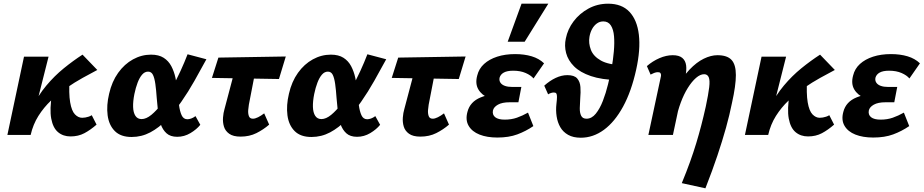

<svg xmlns="http://www.w3.org/2000/svg" viewBox="-20 -731 5003 1040"><path d="M110 0Q123 -84 155 -149.5Q187 -215 231 -267.5Q275 -320 325.5 -361Q376 -402 427 -435L507 -352Q471 -333 427.5 -309Q384 -285 340 -254.5Q296 -224 256.5 -186.5Q217 -149 188 -103Q159 -57 146 0ZM20 0 110 -424H243L136 0ZM362 8Q322 8 294.5 -15Q267 -38 257.5 -88.5Q248 -139 262 -223L357 -307Q352 -224 360 -177Q368 -130 386 -111.5Q404 -93 425 -93Q433 -93 442 -94.5Q451 -96 460 -99Q469 -102 477 -107L503 -56Q470 -27 437 -9.5Q404 8 362 8Z M693 11Q634 11 602 -21Q570 -53 563 -106.5Q556 -160 571 -223Q586 -289 620 -336.5Q654 -384 700.5 -409.5Q747 -435 798 -435Q840 -435 866.5 -418Q893 -401 908 -372.5Q923 -344 930.5 -309.5Q938 -275 941 -240Q945 -198 949.5 -163Q954 -128 964 -106.5Q974 -85 995 -85Q1004 -85 1015.5 -89Q1027 -93 1039 -102L1065 -55Q1045 -30 1011.5 -10Q978 10 940 10Q903 10 882 -9Q861 -28 850.5 -58.5Q840 -89 836 -126Q832 -163 829 -200Q826 -244 821.5 -276Q817 -308 808.5 -325.5Q800 -343 782 -343Q764 -343 750 -327Q736 -311 725.5 -283.5Q715 -256 708 -222Q700 -182 701 -151.5Q702 -121 713.5 -103.5Q725 -86 747 -86Q772 -86 800 -109Q828 -132 856 -169Q884 -206 910 -252.5Q936 -299 958 -347Q980 -395 996 -437L1098 -410Q1067 -353 1033.5 -293.5Q1000 -234 962 -179.5Q924 -125 882.5 -82Q841 -39 794 -14Q747 11 693 11Z M1283 9Q1243 9 1221.5 -6.5Q1200 -22 1193 -45.5Q1186 -69 1188 -94.5Q1190 -120 1196 -140L1268 -412H1376L1328 -164Q1326 -153 1324.5 -135Q1323 -117 1328 -102.5Q1333 -88 1350 -88Q1362 -88 1378 -96Q1394 -104 1411 -117L1438 -56Q1407 -29 1369 -10Q1331 9 1283 9ZM1128 -309 1163 -419 1528 -425 1491 -303Z M1667 11Q1608 11 1576 -21Q1544 -53 1537 -106.5Q1530 -160 1545 -223Q1560 -289 1594 -336.5Q1628 -384 1674.5 -409.5Q1721 -435 1772 -435Q1814 -435 1840.5 -418Q1867 -401 1882 -372.5Q1897 -344 1904.5 -309.5Q1912 -275 1915 -240Q1919 -198 1923.5 -163Q1928 -128 1938 -106.5Q1948 -85 1969 -85Q1978 -85 1989.5 -89Q2001 -93 2013 -102L2039 -55Q2019 -30 1985.5 -10Q1952 10 1914 10Q1877 10 1856 -9Q1835 -28 1824.5 -58.5Q1814 -89 1810 -126Q1806 -163 1803 -200Q1800 -244 1795.5 -276Q1791 -308 1782.5 -325.5Q1774 -343 1756 -343Q1738 -343 1724 -327Q1710 -311 1699.5 -283.5Q1689 -256 1682 -222Q1674 -182 1675 -151.5Q1676 -121 1687.5 -103.5Q1699 -86 1721 -86Q1746 -86 1774 -109Q1802 -132 1830 -169Q1858 -206 1884 -252.5Q1910 -299 1932 -347Q1954 -395 1970 -437L2072 -410Q2041 -353 2007.5 -293.5Q1974 -234 1936 -179.5Q1898 -125 1856.5 -82Q1815 -39 1768 -14Q1721 11 1667 11Z M2257 9Q2217 9 2195.5 -6.5Q2174 -22 2167 -45.5Q2160 -69 2162 -94.5Q2164 -120 2170 -140L2242 -412H2350L2302 -164Q2300 -153 2298.5 -135Q2297 -117 2302 -102.5Q2307 -88 2324 -88Q2336 -88 2352 -96Q2368 -104 2385 -117L2412 -56Q2381 -29 2343 -10Q2305 9 2257 9ZM2102 -309 2137 -419 2502 -425 2465 -303Z M2674 14Q2618 14 2577.5 -2Q2537 -18 2518.5 -49.5Q2500 -81 2512 -125Q2526 -180 2584 -203.5Q2642 -227 2721 -227L2715 -183Q2667 -183 2628 -199.5Q2589 -216 2571 -247Q2553 -278 2565 -322Q2574 -359 2602 -384.5Q2630 -410 2673 -424Q2716 -438 2770 -438Q2820 -438 2860 -426Q2900 -414 2927 -388L2870 -306Q2856 -323 2827.5 -335.5Q2799 -348 2760 -348Q2727 -348 2709 -338Q2691 -328 2686 -310Q2683 -295 2690.5 -283.5Q2698 -272 2714.5 -266Q2731 -260 2755 -260H2804L2788 -177H2740Q2700 -177 2677 -164Q2654 -151 2650 -132Q2646 -109 2662.5 -96Q2679 -83 2714 -83Q2750 -83 2780 -93.5Q2810 -104 2840 -121L2869 -48Q2828 -20 2782 -3Q2736 14 2674 14ZM2730 -505 2805 -711H2950L2822 -505Z M2994 -168Q2997 -193 2997 -206Q2997 -219 2993.5 -224.5Q2990 -230 2980 -230Q2972 -230 2963.5 -227Q2955 -224 2949 -220L2928 -267Q2958 -294 2990 -309Q3022 -324 3053 -324Q3091 -324 3106.5 -306Q3122 -288 3124 -259.5Q3126 -231 3123 -199Q3121 -171 3120.5 -145.5Q3120 -120 3128 -104Q3136 -88 3157 -88Q3185 -88 3207 -115Q3229 -142 3245.5 -184.5Q3262 -227 3273.5 -274.5Q3285 -322 3293 -362Q3301 -408 3305 -453Q3309 -498 3306 -534.5Q3303 -571 3289 -593Q3275 -615 3248 -615Q3228 -615 3212.5 -603.5Q3197 -592 3187 -573.5Q3177 -555 3173 -532Q3167 -497 3180.5 -461.5Q3194 -426 3235 -403Q3276 -380 3352 -378L3328 -297Q3239 -299 3180.5 -319Q3122 -339 3089.5 -371.5Q3057 -404 3046.5 -443.5Q3036 -483 3045 -523Q3055 -573 3087 -615.5Q3119 -658 3167.5 -684.5Q3216 -711 3274 -711Q3348 -711 3389.5 -667Q3431 -623 3440.5 -543Q3450 -463 3426 -354Q3400 -236 3355 -153.5Q3310 -71 3251.5 -28Q3193 15 3126 15Q3085 15 3057.5 -0.5Q3030 -16 3015 -42Q3000 -68 2995 -101Q2990 -134 2994 -168Z M3673 261Q3699 198 3718 145Q3737 92 3751.5 44Q3766 -4 3778.5 -52Q3791 -100 3803 -154Q3817 -220 3821.5 -258Q3826 -296 3819 -312.5Q3812 -329 3794 -329Q3773 -329 3750 -309Q3727 -289 3705.5 -254.5Q3684 -220 3667.5 -175.5Q3651 -131 3641 -81L3580 -94Q3606 -185 3641 -249Q3676 -313 3714.5 -353.5Q3753 -394 3792 -413Q3831 -432 3866 -432Q3919 -432 3942.5 -406.5Q3966 -381 3966 -324.5Q3966 -268 3945 -174Q3932 -109 3912.5 -39Q3893 31 3866 111.5Q3839 192 3801 289ZM3492 0 3559 -313Q3561 -320 3560.5 -326Q3560 -332 3556.5 -336Q3553 -340 3543 -340Q3534 -340 3523.5 -336Q3513 -332 3504 -327L3484 -373Q3515 -400 3552 -416Q3589 -432 3624 -432Q3658 -432 3675.5 -417.5Q3693 -403 3696.5 -377Q3700 -351 3692 -315L3625 0Z M4105 0Q4118 -84 4150 -149.5Q4182 -215 4226 -267.5Q4270 -320 4320.5 -361Q4371 -402 4422 -435L4502 -352Q4466 -333 4422.5 -309Q4379 -285 4335 -254.5Q4291 -224 4251.5 -186.5Q4212 -149 4183 -103Q4154 -57 4141 0ZM4015 0 4105 -424H4238L4131 0ZM4357 8Q4317 8 4289.5 -15Q4262 -38 4252.5 -88.5Q4243 -139 4257 -223L4352 -307Q4347 -224 4355 -177Q4363 -130 4381 -111.5Q4399 -93 4420 -93Q4428 -93 4437 -94.5Q4446 -96 4455 -99Q4464 -102 4472 -107L4498 -56Q4465 -27 4432 -9.5Q4399 8 4357 8Z M4710 14Q4654 14 4613.5 -2Q4573 -18 4554.5 -49.5Q4536 -81 4548 -125Q4562 -180 4620 -203.5Q4678 -227 4757 -227L4751 -183Q4703 -183 4664 -199.5Q4625 -216 4607 -247Q4589 -278 4601 -322Q4610 -359 4638 -384.5Q4666 -410 4709 -424Q4752 -438 4806 -438Q4856 -438 4896 -426Q4936 -414 4963 -388L4906 -306Q4892 -323 4863.5 -335.5Q4835 -348 4796 -348Q4763 -348 4745 -338Q4727 -328 4722 -310Q4719 -295 4726.5 -283.5Q4734 -272 4750.5 -266Q4767 -260 4791 -260H4840L4824 -177H4776Q4736 -177 4713 -164Q4690 -151 4686 -132Q4682 -109 4698.5 -96Q4715 -83 4750 -83Q4786 -83 4816 -93.5Q4846 -104 4876 -121L4905 -48Q4864 -20 4818 -3Q4772 14 4710 14Z"/></svg>

Font: Ysabeau ExtraBold
Style: Italic
Weight: 800
Italic angle: -12°
Designer: Christian Thalmann (Catharsis Fonts)
Version: Version 2.002